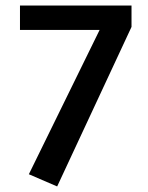

<svg xmlns="http://www.w3.org/2000/svg" viewBox="-20 -650 535 692"><path d="M454 -630V-553L186 22L84 -22L339 -542H52V-630Z"/></svg>

Font: Mukta Vaani SemiBold
Style: Regular
Weight: 600
Designer: Noopur Datye, Girish Dalvi, Yashodeep Gholap, Pallavi Karambelkar
Foundry: Ek Type
Version: Version 2.538;PS 1.000;hotconv 16.6.51;makeotf.lib2.5.65220;